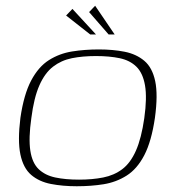

<svg xmlns="http://www.w3.org/2000/svg" viewBox="-20 -641 603 668"><path d="M247 7Q198 7 157 -1Q116 -9 88.5 -32.5Q61 -56 51 -103.5Q41 -151 51 -231Q63 -313 88.5 -361Q114 -409 150.5 -432Q187 -455 231 -462Q275 -469 324 -469Q373 -469 413.5 -461Q454 -453 482 -429.5Q510 -406 520 -358.5Q530 -311 519 -231Q507 -149 482 -101Q457 -53 420.5 -30Q384 -7 340.5 0Q297 7 247 7ZM255 -16Q301 -16 339 -23.5Q377 -31 405.5 -52.5Q434 -74 453 -117Q472 -160 482 -230Q492 -301 484.5 -344Q477 -387 454.5 -409Q432 -431 396.5 -438.5Q361 -446 314 -446Q267 -446 230 -438.5Q193 -431 164.5 -409Q136 -387 117 -344Q98 -301 89 -230Q79 -160 85.5 -117Q92 -74 114.5 -52.5Q137 -31 172.5 -23.5Q208 -16 255 -16ZM294 -521 210 -587 232 -610 314 -521ZM358 -521 290 -599 311 -621 379 -521Z"/></svg>

Font: Genos ExtraLight
Style: Italic
Weight: 250
Italic angle: -8°
Designer: Robert E. Leuschke
Foundry: Robert E. Leuschke
Version: Version 1.010